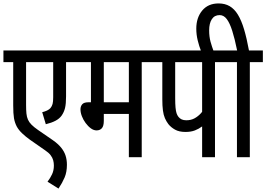

<svg xmlns="http://www.w3.org/2000/svg" viewBox="-20 -916 1552 1119"><path d="M432 -554H365V-354Q365 -311 359 -286.5Q353 -262 339 -242Q326 -224 303 -212Q280 -200 247 -192L226 -262Q242 -266 254.5 -272Q267 -278 274 -286Q283 -297 286.5 -310.5Q290 -324 290 -349V-554H132V-304Q132 -275 134 -254.5Q136 -234 143 -218.5Q150 -203 164 -189Q178 -175 201 -159L288 -99Q318 -78 336 -56Q354 -34 362 -9.5Q370 15 370 44Q370 87 356.5 118.5Q343 150 321 183L257 143Q273 122 283.5 99.5Q294 77 294 49Q294 33 290 18Q286 3 275 -11.5Q264 -26 243 -40L154 -102Q129 -120 109 -139Q89 -158 78 -178Q66 -201 61.5 -227Q57 -253 57 -302V-554H0V-622H432Z M806 -554V0H731V-252H585V-212Q585 -181 573.5 -168.5Q562 -156 543 -156Q526 -156 509.5 -168Q493 -180 479 -199Q465 -218 457 -239Q449 -260 449 -279Q449 -296 459 -308Q469 -320 496 -320H510V-554H420V-622H882V-554ZM731 -554H585V-320H731Z M1233 -554V0H1158V-228L1189 -205Q1175 -192 1157 -178.5Q1139 -165 1116 -156Q1093 -147 1061 -147Q1024 -147 1000 -160.5Q976 -174 961 -193Q949 -209 941 -227.5Q933 -246 929.5 -272.5Q926 -299 926 -337V-554H870V-622H1309V-554ZM1158 -554H1001V-344Q1001 -310 1003 -289Q1005 -268 1009 -256Q1013 -244 1020 -235Q1028 -225 1039 -220Q1050 -215 1066 -215Q1093 -215 1114 -226.5Q1135 -238 1152 -257Q1169 -276 1181 -298L1158 -247Z M1153 -615Q1140 -648 1132 -681.5Q1124 -715 1124 -749Q1124 -813 1158.5 -854.5Q1193 -896 1254 -896Q1291 -896 1318.5 -880Q1346 -864 1366.5 -830.5Q1387 -797 1402.5 -745Q1418 -693 1431 -622H1512V-554H1436V0H1361V-554H1297V-622H1362Q1348 -691 1333.5 -736.5Q1319 -782 1301.5 -805Q1284 -828 1260 -828Q1230 -828 1214.5 -804Q1199 -780 1199 -739Q1199 -702 1207 -673Q1215 -644 1226 -615Z"/></svg>

Font: Noto Sans ExtraCondensed
Style: Regular
Weight: 400
Width: 2
Designer: Monotype Design Team
Foundry: Monotype Imaging Inc.
Version: Version 2.013